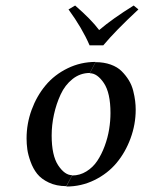

<svg xmlns="http://www.w3.org/2000/svg" viewBox="-20 -664 521 695"><path d="M305.2 -398.9 326.2 -439Q356.4 -439 380.9 -430.2Q405.3 -421.4 420.4 -406.2Q435.5 -391.1 446.3 -373.5Q457 -356 462.2 -335.4Q467.3 -314.9 469.2 -298.8Q471.2 -282.7 471.2 -267.1Q471.2 -213.9 452.6 -163.3Q434.1 -112.8 401.9 -74.2Q369.6 -35.6 322 -12.2Q274.4 11.2 220.2 11.2L241.2 -28.8Q269 -28.8 292.7 -43.5Q316.4 -58.1 332 -81.5Q347.7 -105 358.9 -135.3Q370.1 -165.5 375 -195.8Q379.9 -226.1 379.9 -254.9Q379.9 -327.6 356 -363.3Q332 -398.9 305.2 -398.9ZM241.2 -29.8 220.2 9.8Q184.1 9.8 156.7 -3.2Q129.4 -16.1 114.5 -34.9Q99.6 -53.7 90.6 -78.9Q81.5 -104 78.9 -123.5Q76.2 -143.1 76.2 -163.1Q76.2 -216.3 94.5 -266.4Q112.8 -316.4 145 -355Q177.2 -393.6 224.6 -416.7Q272 -439.9 326.2 -439.9L305.2 -399.9Q270.5 -399.9 242.9 -378.2Q215.3 -356.4 199.5 -322Q183.6 -287.6 175.3 -249.3Q167 -210.9 167 -173.8Q167 -101.1 190.7 -65.4Q214.4 -29.8 241.2 -29.8ZM354 -500H304.2Q277.8 -561.5 228 -629.9L252 -644Q310.5 -593.3 338.9 -555.2Q387.7 -596.7 463.9 -644L481 -629.9Q397 -551.8 354 -500Z"/></svg>

Font: Common Serif News
Style: Italic
Weight: 450
Italic angle: -12°
Designer: Philipp H. Poll, Khaled Hosny
Foundry: Stefan Peev, Context Ltd.
Version: Version 1.026